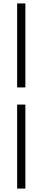

<svg xmlns="http://www.w3.org/2000/svg" viewBox="-20 -825 248 1120"><path d="M80 -315V-805H128V-315ZM80 275V-215H128V275Z"/></svg>

Font: Platypi Light
Style: Regular
Weight: 300
Designer: David Sargent
Foundry: Bolt Cutter Type
Version: Version 1.200